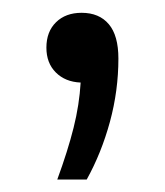

<svg xmlns="http://www.w3.org/2000/svg" viewBox="-20 -123 258 300"><path d="M165 -31.5Q165 18.5 151.8 67.2Q138.5 116 115.5 157.5H69.5Q86 112.5 95 76.5Q104 40.5 106 6Q82 5 67.2 -9.8Q52.5 -24.5 52.5 -48.5Q52.5 -73.5 67.5 -88.2Q82.5 -103 107.5 -103Q135 -103 150 -85.2Q165 -67.5 165 -31.5Z"/></svg>

Font: Encode Sans Semi Condensed
Style: Regular
Weight: 400
Width: 4
Designer: Multiple Designers
Foundry: Impallari Type
Version: Version 2.000